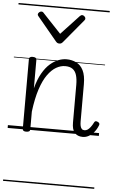

<svg xmlns="http://www.w3.org/2000/svg" viewBox="-75 -932 797 1355"><g transform="rotate(5 323.0 -255.0)"><path d="M533 17Q514 17 499.5 11Q485 5 475 -7Q465 -19 460.5 -36.5Q456 -54 456 -78V-344Q456 -386 447.5 -414Q439 -442 419.5 -456Q400 -470 367 -470Q335 -470 303.5 -452Q272 -434 243.5 -394.5Q215 -355 193.5 -290Q172 -225 160 -130V-4Q160 6 153 10.5Q146 15 132 15Q120 15 113.5 10.5Q107 6 107 -4V-496Q107 -506 113.5 -510.5Q120 -515 132 -515Q146 -515 153 -510.5Q160 -506 160 -496V-295Q177 -359 202 -402.5Q227 -446 256.5 -471.5Q286 -497 315.5 -508Q345 -519 372 -519Q410 -519 441.5 -503.5Q473 -488 491 -452Q509 -416 509 -354V-90Q509 -72 512 -59Q515 -46 522 -38.5Q529 -31 541 -31Q553 -31 563 -37.5Q573 -44 583.5 -57.5Q594 -71 605 -93Q609 -101 615.5 -101.5Q622 -102 630 -98Q639 -94 641.5 -88Q644 -82 641 -75Q630 -46 612.5 -25.5Q595 -5 575 6Q555 17 533 17ZM456 -839Q463 -839 471 -832Q479 -825 479 -816Q479 -814 478 -810.5Q477 -807 474 -804L336 -638Q331 -632 325.5 -628.5Q320 -625 311 -625Q302 -625 296.5 -628.5Q291 -632 286 -638L148 -804Q145 -807 143.5 -810.5Q142 -814 142 -816Q142 -825 150 -832Q158 -839 166 -839Q171 -839 175 -837Q179 -835 182 -831L311 -694L439 -831Q443 -835 447 -837Q451 -839 456 -839ZM0 365H646V375H0ZM0 -20H646V0H0ZM0 -505H646V-500H0ZM0 -885H646V-875H0Z"/></g></svg>

Font: Playwrite GB S Guides
Style: Regular
Weight: 400
Designer: Veronika Burian, José Scaglione
Foundry: TypeTogether
Version: Version 1.003